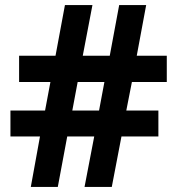

<svg xmlns="http://www.w3.org/2000/svg" viewBox="-20 -734 696 754"><path d="M498 -412 476 -300H602V-198H457L419 0H312L350 -198H244L207 0H101L137 -198H21V-300H157L178 -412H55V-515H198L235 -714H343L305 -515H411L448 -714H554L517 -515H635V-412ZM264 -300H369L390 -412H285Z"/></svg>

Font: Noto Sans Cherokee
Style: Bold
Weight: 700
Designer: Monotype Design Team
Foundry: Monotype Imaging Inc.
Version: Version 2.001; ttfautohint (v1.8.4.7-5d5b)